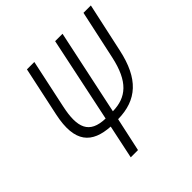

<svg xmlns="http://www.w3.org/2000/svg" viewBox="-188 -863 1011 1011"><g transform="rotate(-45 318.0 -357.0)"><path d="M219 0H273L314 -189C456 -191 539 -266 576 -438L636 -714H581L522 -441C490 -293 426 -240 324 -238L425 -714H370L270 -238C153 -241 128 -308 157 -442L215 -714H160L101 -438C63 -261 129 -197 259 -189Z"/></g></svg>

Font: Noto Sans Condensed Light
Style: Italic
Weight: 300
Width: 3
Italic angle: -12°
Designer: Monotype Design Team
Foundry: Monotype Imaging Inc.
Version: Version 2.013